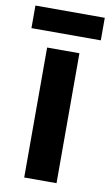

<svg xmlns="http://www.w3.org/2000/svg" viewBox="-99 -753 457 796"><g transform="rotate(10 130.0 -355.0)"><path d="M276 -710H-16V-615H276ZM198 0V-547H62V0Z"/></g></svg>

Font: Noto Sans Hebrew Condensed
Style: Bold
Weight: 700
Width: 3
Designer: Monotype Design Team
Foundry: Monotype Imaging Inc.
Version: Version 2.004